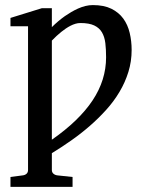

<svg xmlns="http://www.w3.org/2000/svg" viewBox="-20 -514 570 752"><path d="M183.1 33.2Q289.6 -41 342.5 -120.6Q395.5 -200.2 395.5 -289.6Q395.5 -320.3 392.6 -345Q389.6 -369.6 379.4 -387.2Q369.1 -404.8 349.1 -414.3Q329.1 -423.8 294.9 -423.8Q285.2 -423.8 275.4 -420.9Q265.6 -418 256.1 -413.1Q246.6 -408.2 237.3 -401.9Q228 -395.5 220.2 -389.2Q201.2 -374 183.1 -355ZM495.6 -318.4Q495.6 -273.4 482.9 -232.4Q470.2 -191.4 448 -154.1Q425.8 -116.7 395.5 -83.3Q365.2 -49.8 330.6 -19.8Q295.9 10.3 258.3 36.6Q220.7 63 183.1 85.9V151.9Q183.1 161.1 189.5 166.5Q195.8 171.9 205.1 172.9L264.2 179.2V217.8H21V179.2L68.8 172.9Q78.1 171.9 84 166.5Q89.8 161.1 89.8 151.9V-411.1H21V-443.8L144 -481.9H183.1V-407.7Q207 -431.6 233.9 -450.7Q245.1 -458.5 258.3 -466.3Q271.5 -474.1 285.6 -480.5Q299.8 -486.8 314.5 -490.5Q329.1 -494.1 343.8 -494.1Q387.2 -494.1 416.3 -479.7Q445.3 -465.3 462.9 -441.2Q480.5 -417 488 -385Q495.6 -353 495.6 -318.4Z"/></svg>

Font: Charis SIL Eur
Style: Regular
Weight: 400
Foundry: SIL International
Version: Version 5.000